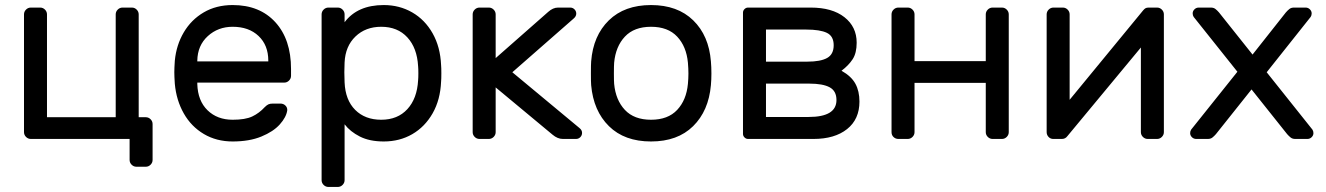

<svg xmlns="http://www.w3.org/2000/svg" viewBox="-20 -550 5250 760"><path d="M438 -493Q438 -504 446 -512Q454 -520 465 -520H502Q513 -520 521 -512Q529 -504 529 -493V-86H557Q568 -86 576 -78Q584 -70 584 -59V83Q584 94 576 102Q568 110 557 110H520Q509 110 501 102Q493 94 493 83V0H102Q91 0 83 -8Q75 -16 75 -27V-493Q75 -504 83 -512Q91 -520 102 -520H139Q150 -520 158 -512Q166 -504 166 -493V-86H438Z M1132 -277V-250Q1132 -239 1124 -231Q1116 -223 1105 -223H761V-217Q763 -151 801.5 -113.5Q840 -76 901 -76Q951 -76 978.5 -89Q1006 -102 1028 -126Q1036 -134 1042.5 -137Q1049 -140 1060 -140H1090Q1102 -140 1110 -132Q1118 -124 1117 -113Q1113 -86 1087.5 -57.5Q1062 -29 1014.5 -9.5Q967 10 901 10Q837 10 787 -19.5Q737 -49 707.5 -101Q678 -153 672 -218Q670 -248 670 -264Q670 -280 672 -310Q678 -372 707.5 -422Q737 -472 786.5 -501Q836 -530 901 -530Q1008 -530 1070 -462Q1132 -394 1132 -277ZM1042 -307V-310Q1042 -371 1003.5 -407.5Q965 -444 901 -444Q843 -444 802.5 -407Q762 -370 761 -310V-307Z M1344 163Q1344 174 1336 182Q1328 190 1317 190H1280Q1269 190 1261 182Q1253 174 1253 163V-493Q1253 -504 1261 -512Q1269 -520 1280 -520H1317Q1328 -520 1336 -512Q1344 -504 1344 -493V-462Q1395 -530 1499 -530Q1561 -530 1611.5 -501Q1662 -472 1692.5 -418Q1723 -364 1726 -292Q1727 -282 1727 -260Q1727 -237 1726 -227Q1723 -155 1692.5 -101.5Q1662 -48 1612 -19Q1562 10 1499 10Q1443 10 1404.5 -9.5Q1366 -29 1344 -58ZM1489 -76Q1554 -76 1592.5 -118Q1631 -160 1635 -232Q1636 -242 1636 -260Q1636 -278 1635 -288Q1631 -360 1592.5 -402Q1554 -444 1489 -444Q1427 -444 1387 -405.5Q1347 -367 1344 -303L1343 -264L1344 -224Q1347 -154 1386 -115Q1425 -76 1489 -76Z M2150 -503Q2169 -520 2189 -520H2237Q2247 -520 2254 -513Q2261 -506 2261 -496Q2261 -485 2250 -476L2008 -264L2274 -43Q2284 -35 2284 -24Q2284 -14 2277 -7Q2270 0 2260 0H2208Q2187 0 2167 -17L1942 -204V-27Q1942 -16 1934 -8Q1926 0 1915 0H1878Q1867 0 1859 -8Q1851 -16 1851 -27V-493Q1851 -504 1859 -512Q1867 -520 1878 -520H1915Q1926 -520 1934 -512Q1942 -504 1942 -493V-320Z M2796 -259Q2796 -235 2794 -213Q2785 -111 2723.5 -50.5Q2662 10 2557 10Q2452 10 2390.5 -50.5Q2329 -111 2320 -213Q2319 -224 2319 -259Q2319 -296 2320 -307Q2328 -409 2390 -469.5Q2452 -530 2557 -530Q2662 -530 2724 -469.5Q2786 -409 2794 -307Q2796 -285 2796 -259ZM2557 -444Q2490 -444 2453.5 -405Q2417 -366 2411 -302Q2410 -290 2410 -259Q2410 -229 2411 -218Q2417 -154 2453.5 -115Q2490 -76 2557 -76Q2624 -76 2660.5 -115Q2697 -154 2703 -218Q2705 -240 2705 -259Q2705 -278 2703 -302Q2697 -366 2660.5 -405Q2624 -444 2557 -444Z M2921 -500Q2921 -508 2927 -514Q2933 -520 2941 -520H3189Q3274 -520 3322.5 -482Q3371 -444 3371 -381Q3371 -340 3355 -315.5Q3339 -291 3311 -270Q3350 -248 3366 -218.5Q3382 -189 3382 -148Q3382 -78 3333 -39Q3284 0 3200 0H2941Q2933 0 2927 -6Q2921 -12 2921 -20ZM3012 -306H3176Q3228 -306 3254 -320.5Q3280 -335 3280 -371Q3280 -407 3253 -420Q3226 -433 3171 -433H3012ZM3012 -87H3181Q3291 -87 3291 -154Q3291 -190 3264 -204.5Q3237 -219 3184 -219H3012Z M3973 -493V-27Q3973 -16 3965 -8Q3957 0 3946 0H3909Q3898 0 3890 -8Q3882 -16 3882 -27V-222H3600V-27Q3600 -16 3592 -8Q3584 0 3573 0H3536Q3525 0 3517 -7.5Q3509 -15 3509 -27V-493Q3509 -504 3517 -512Q3525 -520 3536 -520H3573Q3584 -520 3592 -512Q3600 -504 3600 -493V-308H3882V-493Q3882 -504 3890 -512Q3898 -520 3909 -520H3946Q3957 -520 3965 -512Q3973 -504 3973 -493Z M4496 -27V-362L4205 -11Q4197 0 4183 0H4149Q4138 0 4130.5 -8Q4123 -16 4123 -27V-493Q4123 -504 4131 -512Q4139 -520 4150 -520H4187Q4198 -520 4206 -512Q4214 -504 4214 -493V-155L4505 -509Q4510 -515 4514.5 -517.5Q4519 -520 4527 -520H4560Q4571 -520 4579 -512Q4587 -504 4587 -493V-27Q4587 -16 4579 -8Q4571 0 4560 0H4523Q4512 0 4504 -8Q4496 -16 4496 -27Z M4793 -19Q4786 -11 4779 -5.5Q4772 0 4761 0H4715Q4705 0 4698 -7Q4691 -14 4691 -23Q4691 -31 4695 -37L4878 -266L4705 -483Q4701 -489 4701 -497Q4701 -506 4708 -513Q4715 -520 4725 -520H4773Q4784 -520 4791 -514.5Q4798 -509 4805 -501L4938 -334L5070 -501Q5077 -509 5084 -514.5Q5091 -520 5102 -520H5148Q5158 -520 5165 -513Q5172 -506 5172 -497Q5172 -489 5168 -483L4994 -264L5175 -37Q5179 -31 5179 -23Q5179 -14 5172 -7Q5165 0 5155 0H5107Q5096 0 5089 -5.5Q5082 -11 5075 -19L4934 -196Z"/></svg>

Font: Rubik
Style: Regular
Weight: 400
Designer: Hubert & Fischer
Foundry: Hubert & Fischer
Version: Version 1.100